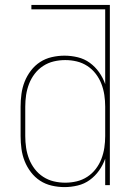

<svg xmlns="http://www.w3.org/2000/svg" viewBox="-20 -755 540 783"><path d="M243 8Q217 8 191 2Q165 -4 143.5 -18Q122 -32 106 -53Q90 -74 80.5 -98Q71 -122 67.5 -148Q64 -174 64 -200V-320Q64 -346 67.5 -372Q71 -398 80.5 -422Q90 -446 106 -467Q122 -488 143.5 -502Q165 -516 191 -522Q217 -528 243 -528Q270 -528 297 -521.5Q324 -515 346 -499Q368 -483 384 -460.5Q400 -438 409 -412V-717H108V-735H428V0H409V-108Q400 -82 384 -59.5Q368 -37 346 -21Q324 -5 297 1.5Q270 8 243 8ZM246 -10Q270 -10 293 -15.5Q316 -21 336 -34Q356 -47 370.5 -66Q385 -85 393.5 -107Q402 -129 405.5 -152.5Q409 -176 409 -200V-320Q409 -344 405.5 -367.5Q402 -391 393.5 -413Q385 -435 370.5 -454Q356 -473 336 -486Q316 -499 293 -504.5Q270 -510 246 -510Q222 -510 199 -504.5Q176 -499 156 -486Q136 -473 121.5 -454Q107 -435 98.5 -413Q90 -391 86.5 -367.5Q83 -344 83 -320V-200Q83 -176 86.5 -152.5Q90 -129 98.5 -107Q107 -85 121.5 -66Q136 -47 156 -34Q176 -21 199 -15.5Q222 -10 246 -10Z"/></svg>

Font: Iosevka Thin
Style: Regular
Weight: 100
Monospace: yes
Designer: Belleve Invis
Foundry: Belleve Invis
Version: Version 32.5.0; ttfautohint (v1.8.4)